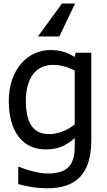

<svg xmlns="http://www.w3.org/2000/svg" viewBox="-20 -838 593 1065"><path d="M323.7 -818.4 190.4 -635.7H309.1L396.5 -818.4ZM81.1 87.4V183.1C130.4 197.3 188.5 206.5 240.7 206.5C407.2 206.5 486.3 122.1 486.3 -62V-545.4H399.9L394.5 -522C350.1 -548.8 313 -560.5 258.8 -560.5C198.2 -560.5 140.1 -534.2 99.1 -487.3C54.7 -436.5 28.8 -365.7 28.8 -277.8C28.8 -106.4 106.9 -9.3 232.4 -9.3C267.1 -9.3 296.4 -14.2 320.3 -23.9C344.2 -33.7 368.7 -49.8 394.5 -72.3V-24.4C394.5 22.5 386.2 56.2 366.2 82C344.2 109.4 304.2 124.5 248 124.5C217.3 124.5 193.8 120.1 154.3 110.4C128.9 104 106 96.2 85.9 87.4ZM394.5 -147.9C354 -114.3 300.3 -94.2 252.9 -94.2C163.1 -94.2 123.5 -156.2 123.5 -279.8C123.5 -406.7 180.7 -478 273.4 -478C312.5 -478 349.6 -468.8 394.5 -447.3Z"/></svg>

Font: SG Kara SemiBold
Style: Regular
Weight: 400
Designer: Damoon Khanjanzadeh
Version: Version 1.000